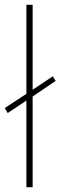

<svg xmlns="http://www.w3.org/2000/svg" viewBox="-29 -780 252 800"><path d="M81 0H107V-378L203 -443L191 -462L107 -406V-760H81V-389L-9 -330L3 -309L81 -361Z"/></svg>

Font: Noto Sans Armenian Condensed Thin
Style: Regular
Weight: 100
Width: 3
Designer: Monotype Design Team
Foundry: Monotype Imaging Inc.
Version: Version 2.008